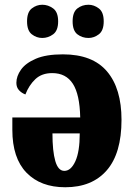

<svg xmlns="http://www.w3.org/2000/svg" viewBox="-20 -779 569 809"><path d="M255 10Q151 10 91.5 -51.5Q32 -113 32 -232V-284H318Q316 -381 287 -426Q258 -471 200 -471Q156 -471 129 -445.5Q102 -420 87 -381Q71 -387 60 -399Q49 -411 49 -430Q49 -458 68.5 -485.5Q88 -513 131 -531.5Q174 -550 245 -550Q370 -550 431 -478Q492 -406 492 -274Q492 -133 430 -61.5Q368 10 255 10ZM251 -59Q279 -59 297.5 -99.5Q316 -140 316 -217H201Q201 -142 213 -100.5Q225 -59 251 -59ZM353 -619Q326 -619 306 -634.5Q286 -650 286 -689Q286 -728 306 -743.5Q326 -759 353 -759Q376 -759 396.5 -743.5Q417 -728 417 -689Q417 -650 396.5 -634.5Q376 -619 353 -619ZM158 -619Q134 -619 114 -634.5Q94 -650 94 -689Q94 -728 114 -743.5Q134 -759 158 -759Q183 -759 204 -743.5Q225 -728 225 -689Q225 -650 204 -634.5Q183 -619 158 -619Z"/></svg>

Font: Noto Serif Condensed Black
Style: Regular
Weight: 900
Width: 3
Designer: Monotype Design Team
Foundry: Monotype Imaging Inc.
Version: Version 2.015; ttfautohint (v1.8.4.7-5d5b)